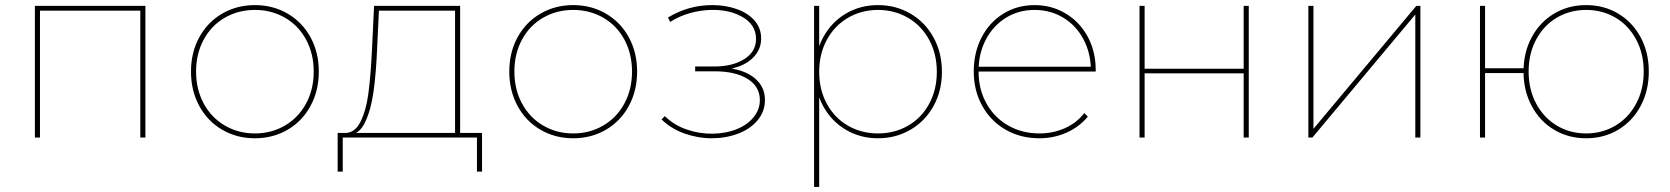

<svg xmlns="http://www.w3.org/2000/svg" viewBox="-20 -540 6558 754"><path d="M117 -517H551V0H531V-506L539 -498H129L137 -506V0H117Z M981 3Q910 3 852.5 -30.5Q795 -64 762.5 -124Q730 -184 730 -259Q730 -334 762.5 -393.5Q795 -453 852.5 -486.5Q910 -520 981 -520Q1052 -520 1109.5 -486.5Q1167 -453 1199.5 -393.5Q1232 -334 1232 -259Q1232 -184 1199.5 -124Q1167 -64 1109.5 -30.5Q1052 3 981 3ZM981 -16Q1046 -16 1099 -47Q1152 -78 1182 -133.5Q1212 -189 1212 -259Q1212 -329 1182 -384.5Q1152 -440 1099 -470.5Q1046 -501 981 -501Q916 -501 863 -470.5Q810 -440 780 -384.5Q750 -329 750 -259Q750 -189 780 -133.5Q810 -78 863 -47Q916 -16 981 -16Z M1767 -498H1468L1461 -349Q1457 -253 1447 -181Q1437 -109 1414 -60.5Q1391 -12 1351 -10L1330 -18Q1372 -15 1395 -60.5Q1418 -106 1427 -175.5Q1436 -245 1441 -349L1449 -517H1787V-10H1767ZM1306 -18H1873V134H1853V0H1326V134H1306Z M2231 3Q2160 3 2102.5 -30.5Q2045 -64 2012.5 -124Q1980 -184 1980 -259Q1980 -334 2012.5 -393.5Q2045 -453 2102.5 -486.5Q2160 -520 2231 -520Q2302 -520 2359.5 -486.5Q2417 -453 2449.5 -393.5Q2482 -334 2482 -259Q2482 -184 2449.5 -124Q2417 -64 2359.5 -30.5Q2302 3 2231 3ZM2231 -16Q2296 -16 2349 -47Q2402 -78 2432 -133.5Q2462 -189 2462 -259Q2462 -329 2432 -384.5Q2402 -440 2349 -470.5Q2296 -501 2231 -501Q2166 -501 2113 -470.5Q2060 -440 2030 -384.5Q2000 -329 2000 -259Q2000 -189 2030 -133.5Q2060 -78 2113 -47Q2166 -16 2231 -16Z M2775 3Q2830 3 2878 -15Q2926 -33 2955 -67.5Q2984 -102 2984 -147Q2984 -206 2934 -240.5Q2884 -275 2795 -275L2792 -264Q2841 -264 2881.5 -279Q2922 -294 2945.5 -322.5Q2969 -351 2969 -389Q2969 -430 2943 -459.5Q2917 -489 2873 -504.5Q2829 -520 2777 -520Q2683 -520 2603 -471L2612 -454Q2648 -477 2689.5 -488.5Q2731 -500 2771 -501Q2845 -503 2897 -472.5Q2949 -442 2949 -387Q2949 -337 2903 -308Q2857 -279 2787 -279H2710V-260H2786Q2868 -260 2916 -230Q2964 -200 2964 -147Q2964 -111 2940.5 -81Q2917 -51 2875 -33.5Q2833 -16 2780 -15Q2727 -14 2676.5 -31.5Q2626 -49 2591 -84L2578 -71Q2616 -34 2668.5 -15.5Q2721 3 2775 3Z M3428 3Q3358 3 3301.5 -30.5Q3245 -64 3212.5 -123.5Q3180 -183 3180 -258Q3180 -333 3212.5 -393Q3245 -453 3301.5 -486.5Q3358 -520 3428 -520Q3498 -520 3555.5 -486.5Q3613 -453 3646 -393Q3679 -333 3679 -258Q3679 -183 3646 -123.5Q3613 -64 3555.5 -30.5Q3498 3 3428 3ZM3177 -517H3197V-327L3187 -257L3197 -187V194H3177ZM3428 -16Q3493 -16 3546 -46.5Q3599 -77 3629 -132.5Q3659 -188 3659 -258Q3659 -328 3629 -383.5Q3599 -439 3546 -470Q3493 -501 3428 -501Q3363 -501 3310 -470Q3257 -439 3227 -383.5Q3197 -328 3197 -258Q3197 -188 3227 -132.5Q3257 -77 3310 -46.5Q3363 -16 3428 -16Z M4062 3Q3988 3 3929.5 -30.5Q3871 -64 3837.5 -124Q3804 -184 3804 -259Q3804 -334 3835 -393.5Q3866 -453 3920.5 -486.5Q3975 -520 4043 -520Q4110 -520 4165 -487Q4220 -454 4251.5 -396Q4283 -338 4283 -264Q4283 -263 4283 -261.5Q4283 -260 4283 -259H3815V-278H4272L4264 -263Q4264 -330 4235.5 -384.5Q4207 -439 4156.5 -470Q4106 -501 4043 -501Q3980 -501 3930 -470Q3880 -439 3851.5 -384.5Q3823 -330 3823 -263V-259Q3823 -189 3854 -133.5Q3885 -78 3939.5 -47Q3994 -16 4062 -16Q4115 -16 4161.5 -36.5Q4208 -57 4238 -96L4252 -82Q4218 -41 4168 -19Q4118 3 4062 3Z M4455 -517H4475V-270H4864V-517H4884V0H4864V-252H4475V0H4455Z M5118 -517H5138V-34L5542 -517H5558V0H5538V-483L5134 0H5118Z M5792 -517H5812V-272H5973V-253H5812V0H5792ZM6209 3Q6139 3 6083 -30.5Q6027 -64 5995 -124Q5963 -184 5963 -259Q5963 -334 5995 -393.5Q6027 -453 6083 -486.5Q6139 -520 6209 -520Q6279 -520 6335 -486.5Q6391 -453 6423 -393.5Q6455 -334 6455 -259Q6455 -184 6423 -124Q6391 -64 6335 -30.5Q6279 3 6209 3ZM6209 -16Q6273 -16 6324.5 -47Q6376 -78 6405.5 -133.5Q6435 -189 6435 -259Q6435 -329 6405.5 -384.5Q6376 -440 6324.5 -470.5Q6273 -501 6209 -501Q6145 -501 6093.5 -470.5Q6042 -440 6012.5 -384.5Q5983 -329 5983 -259Q5983 -189 6012.5 -133.5Q6042 -78 6093.5 -47Q6145 -16 6209 -16Z"/></svg>

Font: Montserrat
Style: Regular
Weight: 400
Designer: Julieta Ulanovsky
Foundry: Julieta Ulanovsky
Version: Version 8.000